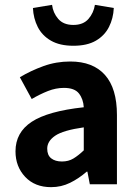

<svg xmlns="http://www.w3.org/2000/svg" viewBox="-20 -761 564 793"><path d="M191 12Q124 12 84 -30.5Q44 -73 44 -136Q44 -214 111 -258Q178 -302 326 -318Q324 -352 306 -375Q288 -398 244 -398Q211 -398 178 -385Q145 -372 111 -352L62 -442Q107 -469 159.5 -488Q212 -507 270 -507Q364 -507 413.5 -451.5Q463 -396 463 -286V0H351L341 -52H338Q306 -24 269.5 -6Q233 12 191 12ZM236 -94Q263 -94 283.5 -106.5Q304 -119 326 -140V-235Q241 -223 208 -200.5Q175 -178 175 -147Q175 -120 191.5 -107Q208 -94 236 -94ZM283 -572Q227 -572 190.5 -593Q154 -614 136 -649.5Q118 -685 116 -728L195 -741Q199 -708 220.5 -683Q242 -658 283 -658Q324 -658 345.5 -683Q367 -708 372 -741L450 -728Q448 -685 430 -649.5Q412 -614 376 -593Q340 -572 283 -572Z"/></svg>

Font: Assistant
Style: Bold
Weight: 700
Designer: Hebrew By Ben Nathan, Latin by Paul Hunt
Version: Version 3.000